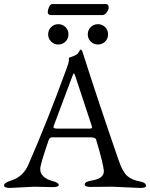

<svg xmlns="http://www.w3.org/2000/svg" viewBox="-22 -920 739 945"><path d="M237 -900H500Q505 -900 509 -896Q513 -892 513 -882.5Q513 -873 503.5 -859.5Q494 -846 482 -846H227Q222 -846 217.5 -849.5Q213 -853 213 -861.5Q213 -870 219 -885Q225 -900 237 -900ZM410 -751Q410 -772 424.5 -786.5Q439 -801 460 -801Q481 -801 495.5 -786.5Q510 -772 510 -751Q510 -730 495.5 -715.5Q481 -701 460 -701Q439 -701 424.5 -715.5Q410 -730 410 -751ZM215 -751Q215 -772 229.5 -786.5Q244 -801 265 -801Q286 -801 300.5 -786.5Q315 -772 315 -751Q315 -730 300.5 -715.5Q286 -701 265 -701Q244 -701 229.5 -715.5Q215 -730 215 -751ZM238 1 147 -1 27 5Q-2 5 -2 -7.5Q-2 -20 31 -31Q91 -49 117 -108Q213 -328 304 -578Q317 -611 317 -623.5Q317 -636 318 -636Q354 -648 360 -655.5Q366 -663 368 -667Q372 -676 375 -676Q380 -676 385 -662Q459 -429 563 -128Q582 -73 605 -53.5Q628 -34 662.5 -28Q697 -22 697 -5Q697 5 668 5L529 -1L424 0Q395 0 395 -12Q395 -26 428 -31Q489 -41 489 -76Q489 -106 451 -233Q448 -244 424 -244H233Q222 -244 216 -226Q176 -110 176 -88Q176 -66 192.5 -51Q209 -36 238 -28.5Q267 -21 267 -10Q267 1 238 1ZM333 -542 243 -302Q241 -296 241 -294Q241 -287 262 -287H417Q431 -287 431 -292Q431 -294 429 -302L350 -541Q344 -559 341.5 -559Q339 -559 333 -542Z"/></svg>

Font: EB Garamond
Style: Regular
Weight: 400
Version: Version 0.012